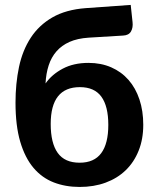

<svg xmlns="http://www.w3.org/2000/svg" viewBox="-20 -752 633 780"><path d="M340 -599Q294.5 -596 262.5 -581.8Q230.5 -567.5 209.5 -543.5Q188.5 -519.5 177.8 -486.5Q167 -453.5 165 -413Q190.5 -449.5 234.8 -473Q279 -496.5 339.5 -496.5Q390.5 -496.5 431.8 -478.5Q473 -460.5 502 -427.5Q531 -394.5 546.5 -348Q562 -301.5 562 -245Q562 -186.5 543.2 -139.8Q524.5 -93 490.5 -60.2Q456.5 -27.5 409 -10Q361.5 7.5 303.5 7.5Q246 7.5 198.2 -11Q150.5 -29.5 116 -70.2Q81.5 -111 62.2 -176.2Q43 -241.5 43 -335Q43 -412.5 57.2 -480Q71.5 -547.5 105 -598.8Q138.5 -650 193.2 -681.5Q248 -713 328.5 -719L511 -732L518.5 -662Q521 -639.5 512 -624Q503 -608.5 480 -607.5ZM303.5 -91Q362.5 -91 391.2 -129.8Q420 -168.5 420 -244.5Q420 -320.5 391.8 -359.2Q363.5 -398 304.5 -398Q186 -398 186 -248.5Q186 -170.5 214.5 -130.8Q243 -91 303.5 -91Z"/></svg>

Font: Lato Heavy
Style: Regular
Weight: 800
Designer: Lukasz Dziedzic
Foundry: tyPoland Lukasz Dziedzic
Version: Version 2.007; 2014-02-27